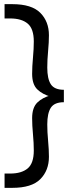

<svg xmlns="http://www.w3.org/2000/svg" viewBox="-20 -770 348 926"><path d="M2 136V67H29Q84 67 113.5 42.2Q143 17.5 143 -44Q143 -79.5 139 -122.5Q135 -165.5 135 -200Q135 -251 160 -275.5Q185 -300 227 -311V-303Q185 -314.5 160 -338.8Q135 -363 135 -414Q135 -448.5 139 -491.8Q143 -535 143 -570Q143 -631.5 113.5 -656.2Q84 -681 29 -681H2V-750H39Q133 -750 174.5 -708Q216 -666 216 -600Q216 -566.5 212 -523.8Q208 -481 208 -444Q208 -390 225.2 -363.5Q242.5 -337 288 -337V-277Q242.5 -277 225.2 -250.5Q208 -224 208 -170Q208 -133.5 212 -90.8Q216 -48 216 -14Q216 52 174.5 94Q133 136 39 136Z"/></svg>

Font: Cabin Resolve
Style: Regular-Resolve
Weight: 400
Designer: Pablo Impallari
Foundry: Pablo Impallari. http://www.impallari.com Igino Marini. http://www.ikern.com
Version: Version 3.001